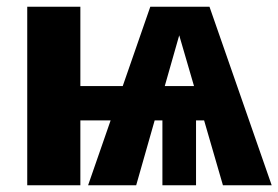

<svg xmlns="http://www.w3.org/2000/svg" viewBox="-20 -551 828 571"><path d="M643 0 587 -193H563V0H463V-193H440L385 0H242L309 -193H219V0H61V-531H219V-295H345L427 -531H603L788 0ZM470 -295H557L513 -446Z"/></svg>

Font: FiraGO
Style: Bold
Weight: 700
Designer: bBox Type
Foundry: bBox Type GmbH
Version: Version 1.001;PS 001.001;hotconv 1.0.88;makeotf.lib2.5.64775